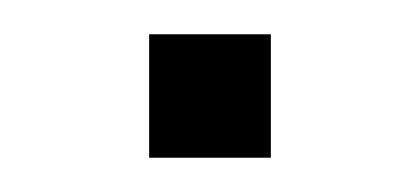

<svg xmlns="http://www.w3.org/2000/svg" viewBox="-20 -403 245 112"><path d="M138 -311H67V-383H138Z"/></svg>

Font: Tanohe Sans Light
Style: Regular
Weight: 300
Designer: Village Type and Design LLC & Cristiano Sobral
Foundry: Cooper Hewitt Smithsonian Design Museum
Version: Version 1.00;September 29, 2021;FontCreator 13.0.0.2655 64-b